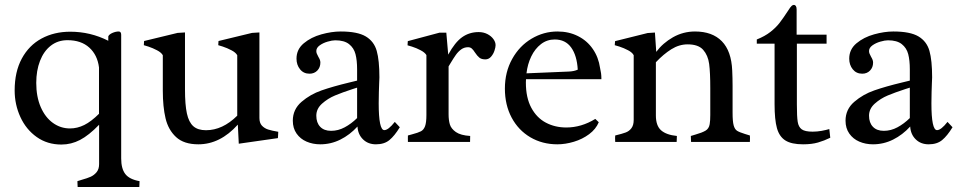

<svg xmlns="http://www.w3.org/2000/svg" viewBox="-20 -581 3932 786"><path d="M231.4 10.7Q173.8 10.7 130.4 -20Q86.9 -50.8 63.5 -101.8Q40 -152.8 40 -210.9Q40 -287.1 69.3 -341.3Q98.6 -395.5 150.1 -423.3Q201.7 -451.2 267.6 -451.2Q350.1 -451.2 423.3 -414.1V-432.1Q426.8 -440.4 440.4 -446.3Q454.1 -452.1 465.8 -452.1Q476.1 -452.1 476.1 -438.5V67.4Q476.1 109.4 492.9 131.3Q509.8 153.3 551.3 160.6Q551.3 167.5 550.8 174.8Q550.3 182.1 550.3 184.6H297.9Q297.9 181.6 297.4 174.6Q296.9 167.5 296.9 160.6L315.4 154.8Q336.9 148.9 351.1 142.6Q365.2 136.2 375.5 123.8Q385.7 111.3 385.7 90.8V-70.3Q343.8 -26.9 307.6 -8.1Q271.5 10.7 231.4 10.7ZM256.3 -416.5Q216.8 -416.5 188 -394Q159.2 -371.6 143.8 -331.8Q128.4 -292 128.4 -241.7Q128.4 -185.1 146.7 -142.8Q165 -100.6 196.5 -77.9Q228 -55.2 266.6 -55.2Q296.4 -55.2 325 -69.3Q353.5 -83.5 385.3 -115.2V-304.7Q378.9 -356 345.5 -386.2Q312 -416.5 256.3 -416.5Z M646.5 -209.5V-355Q640.1 -366.2 622.8 -375.2Q605.5 -384.3 587.2 -390.4Q568.8 -396.5 568.8 -396L569.8 -413.1L707 -446.3L737.3 -448.2V-214.8Q737.3 -152.3 745.1 -116.5Q752.9 -80.6 771.5 -64.2Q790 -47.9 823.2 -47.9Q891.1 -47.9 951.2 -107.4V-355Q944.8 -366.2 927.5 -375.2Q910.2 -384.3 891.8 -390.4Q873.5 -396.5 873.5 -396L874.5 -413.1L1011.7 -446.3L1042 -448.2V-98.1Q1042 -77.6 1052.2 -66.7Q1062.5 -55.7 1077.6 -50.8Q1092.8 -45.9 1119.1 -41.5Q1119.1 -34.2 1118.4 -26.4Q1117.7 -18.6 1117.7 -15.6L957.5 7.3L953.6 -70.8Q881.3 9.8 792 9.8Q732.9 9.8 700.9 -19.8Q668.9 -49.3 657.7 -96.7Q646.5 -144 646.5 -209.5Z M1352.5 -416Q1339.8 -416 1321.3 -410.6Q1302.7 -405.3 1288.8 -395.3Q1274.9 -385.3 1274.9 -372.1Q1274.9 -366.7 1276.9 -361.6Q1278.8 -356.4 1283.2 -348.6Q1287.6 -341.3 1289.6 -335.9Q1291.5 -330.6 1291.5 -324.7Q1291.5 -305.2 1279.1 -292.2Q1266.6 -279.3 1247.1 -279.3Q1222.7 -279.3 1208.3 -297.4Q1193.8 -315.4 1193.8 -340.8Q1193.8 -378.9 1223.6 -403.8Q1253.4 -428.7 1295.7 -440.4Q1337.9 -452.1 1374.5 -452.1Q1443.4 -452.1 1477.3 -431.9Q1511.2 -411.6 1522.2 -372.8Q1533.2 -334 1533.2 -264.2L1532.2 -239.7Q1531.7 -229 1531 -204.1Q1530.3 -179.2 1530.3 -158.2Q1530.3 -48.3 1553.2 -48.3Q1569.8 -48.3 1596.2 -82L1616.7 -60.1Q1595.2 -24.9 1574.2 -7.6Q1553.2 9.8 1519 9.8Q1486.8 9.8 1466.1 -10.5Q1445.3 -30.8 1443.4 -63Q1412.1 -28.8 1373.3 -9.5Q1334.5 9.8 1291 9.8Q1260.7 9.8 1235.1 -1.2Q1209.5 -12.2 1194.1 -34.2Q1178.7 -56.2 1178.7 -86.9Q1178.7 -133.3 1214.4 -164.1Q1250 -194.8 1296.4 -210.9Q1342.8 -227.1 1409.7 -243.2Q1415.5 -244.1 1441.9 -251V-297.4Q1441.9 -334 1435.3 -359.4Q1428.7 -384.8 1408.9 -400.4Q1389.2 -416 1352.5 -416ZM1423.3 -216.3Q1381.3 -202.6 1351.6 -190.2Q1321.8 -177.7 1298.3 -156.7Q1274.9 -135.7 1274.9 -107.4Q1274.9 -78.6 1290.8 -62Q1306.6 -45.4 1335.4 -45.4Q1364.3 -45.4 1391.1 -59.8Q1418 -74.2 1441.9 -97.7V-222.2Q1434.6 -219.7 1423.3 -216.3Z M1904.8 -24.4 1904.3 0H1649.9Q1649.9 -3.9 1649.7 -12.7Q1649.4 -21.5 1649.9 -26.4L1666 -30.8Q1691.9 -37.6 1703.1 -43.5Q1714.4 -49.3 1720 -64.2Q1725.6 -79.1 1725.6 -109.9V-355.5Q1719.2 -366.2 1702.1 -375.2Q1685.1 -384.3 1666.7 -390.1Q1648.4 -396 1648.4 -395.5L1649.4 -412.6L1779.3 -447.3H1807.1L1814.9 -357.4Q1842.3 -407.7 1871.8 -428.7Q1901.4 -449.7 1939.5 -449.7Q1959 -449.7 1974.9 -441.7Q1990.7 -433.6 1999.8 -421.1Q2008.8 -408.7 2008.8 -396Q2008.8 -387.7 2004.2 -373.5Q1999.5 -359.4 1990 -348.6Q1980.5 -337.9 1966.8 -337.9Q1951.2 -337.9 1942.4 -345Q1933.6 -352.1 1924.3 -366.2Q1917.5 -377 1911.4 -382.3Q1905.3 -387.7 1896 -387.7Q1880.4 -387.7 1867.9 -378.7Q1855.5 -369.6 1846.2 -356.4Q1836.9 -343.3 1823.7 -321.3L1816.4 -309.1V-112.8Q1816.4 -89.8 1821.5 -72Q1826.7 -54.2 1846.2 -40.5Q1865.7 -26.9 1904.8 -24.4Z M2132.8 -242.7Q2132.8 -181.2 2155 -139.9Q2177.2 -98.6 2214.6 -78.9Q2252 -59.1 2298.3 -59.1Q2359.9 -59.1 2417 -94.2L2431.2 -80.6Q2419.4 -52.2 2391.8 -31.7Q2364.3 -11.2 2329.3 -0.7Q2294.4 9.8 2261.7 9.8Q2200.2 9.8 2151.1 -19Q2102.1 -47.9 2074.5 -99.6Q2046.9 -151.4 2046.9 -218.3Q2046.9 -286.1 2076.7 -339.6Q2106.4 -393.1 2156 -422.6Q2205.6 -452.1 2262.2 -452.1Q2308.6 -452.1 2345.9 -433.3Q2383.3 -414.6 2406.7 -380.6Q2430.2 -346.7 2436.5 -302.7Q2441.9 -280.3 2441.9 -261.2V-256.8H2133.3Q2132.8 -252 2132.8 -242.7ZM2345.2 -295.9Q2341.8 -354 2318.1 -386.7Q2294.4 -419.4 2251 -419.4Q2219.2 -419.4 2194.6 -400.4Q2169.9 -381.3 2154.8 -349.9Q2139.6 -318.4 2135.3 -280.8L2309.1 -288.1Q2330.6 -289.1 2345.2 -295.9Z M2751 -24.4Q2751 -17.1 2750.5 -9.8Q2750 -2.4 2750 0H2498.5L2498 -15.6Q2498 -23.4 2498.5 -26.4Q2526.9 -33.2 2541.3 -38.6Q2555.7 -43.9 2564.9 -56.2Q2574.2 -68.4 2574.2 -90.3V-355Q2568.4 -366.2 2551.3 -375.2Q2534.2 -384.3 2515.4 -390.4Q2496.6 -396.5 2496.6 -396L2498 -412.6L2631.3 -445.8L2661.1 -447.8L2666.5 -368.7Q2693.4 -404.8 2735.1 -428.5Q2776.9 -452.1 2825.2 -452.1Q2896 -452.1 2935.1 -412.1Q2974.1 -372.1 2977.5 -292.5Q2979 -261.2 2979 -228.5V-119.6Q2979 -84 2983.4 -67.9Q2987.8 -51.8 2997.3 -45.7Q3006.8 -39.6 3029.3 -32.7L3049.8 -26.4Q3050.3 -23.4 3050.3 -15.6L3049.8 0H2809.1Q2809.1 -2.9 2808.6 -10Q2808.1 -17.1 2808.1 -24.4Q2811.5 -25.9 2827.6 -30.3Q2853.5 -37.6 2867.9 -45.9Q2882.3 -54.2 2885.3 -72.8Q2887.7 -86.9 2887.7 -110.4V-219.2Q2887.7 -284.2 2883.1 -319.3Q2878.4 -354.5 2858.6 -377Q2838.9 -399.4 2794.9 -399.4Q2760.3 -399.4 2728.3 -379.4Q2696.3 -359.4 2665 -326.2V-108.4Q2665 -66.4 2686.3 -47.6Q2707.5 -28.8 2751 -24.4Z M3242.2 -153.3Q3242.2 -103.5 3245.6 -82.3Q3249 -61 3262.2 -51.5Q3275.4 -42 3306.6 -42Q3325.2 -42 3343.8 -45.4Q3362.3 -48.8 3375 -52.7L3378.9 -17.1Q3354 -4.9 3328.6 2.4Q3303.2 9.8 3267.6 9.8Q3220.2 9.8 3195.3 -5.9Q3170.4 -21.5 3160.6 -56.4Q3150.9 -91.3 3150.9 -154.8V-402.3H3078.1V-419.4Q3111.3 -432.6 3134 -450.4Q3156.7 -468.3 3171.4 -487.3Q3186 -506.3 3206.5 -537.6Q3215.3 -551.8 3220.2 -556.4Q3225.1 -561 3230 -561Q3234.9 -561 3238 -556.4Q3241.2 -551.8 3241.2 -542V-439H3363.8V-402.3H3242.2Z M3615.2 -416Q3602.5 -416 3584 -410.6Q3565.4 -405.3 3551.5 -395.3Q3537.6 -385.3 3537.6 -372.1Q3537.6 -366.7 3539.6 -361.6Q3541.5 -356.4 3545.9 -348.6Q3550.3 -341.3 3552.2 -335.9Q3554.2 -330.6 3554.2 -324.7Q3554.2 -305.2 3541.7 -292.2Q3529.3 -279.3 3509.8 -279.3Q3485.4 -279.3 3470.9 -297.4Q3456.5 -315.4 3456.5 -340.8Q3456.5 -378.9 3486.3 -403.8Q3516.1 -428.7 3558.3 -440.4Q3600.6 -452.1 3637.2 -452.1Q3706.1 -452.1 3740 -431.9Q3773.9 -411.6 3784.9 -372.8Q3795.9 -334 3795.9 -264.2L3794.9 -239.7Q3794.4 -229 3793.7 -204.1Q3793 -179.2 3793 -158.2Q3793 -48.3 3815.9 -48.3Q3832.5 -48.3 3858.9 -82L3879.4 -60.1Q3857.9 -24.9 3836.9 -7.6Q3815.9 9.8 3781.7 9.8Q3749.5 9.8 3728.8 -10.5Q3708 -30.8 3706.1 -63Q3674.8 -28.8 3636 -9.5Q3597.2 9.8 3553.7 9.8Q3523.4 9.8 3497.8 -1.2Q3472.2 -12.2 3456.8 -34.2Q3441.4 -56.2 3441.4 -86.9Q3441.4 -133.3 3477.1 -164.1Q3512.7 -194.8 3559.1 -210.9Q3605.5 -227.1 3672.4 -243.2Q3678.2 -244.1 3704.6 -251V-297.4Q3704.6 -334 3698 -359.4Q3691.4 -384.8 3671.6 -400.4Q3651.9 -416 3615.2 -416ZM3686 -216.3Q3644 -202.6 3614.3 -190.2Q3584.5 -177.7 3561 -156.7Q3537.6 -135.7 3537.6 -107.4Q3537.6 -78.6 3553.5 -62Q3569.3 -45.4 3598.1 -45.4Q3627 -45.4 3653.8 -59.8Q3680.7 -74.2 3704.6 -97.7V-222.2Q3697.3 -219.7 3686 -216.3Z"/></svg>

Font: Radley
Style: Regular
Weight: 400
Designer: Vernon Adams
Foundry: Vernon Adams
Version: Version 1.003; ttfautohint (v1.6)